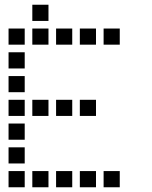

<svg xmlns="http://www.w3.org/2000/svg" viewBox="-20 -804 640 808"><path d="M117 -784Q116 -784 116 -784Q116 -784 116 -783V-717Q116 -716 116 -716Q116 -716 117 -716H183Q184 -716 184 -716Q184 -716 184 -717V-783Q184 -784 184 -784Q184 -784 183 -784ZM17 -684Q16 -684 16 -684Q16 -684 16 -683V-617Q16 -616 16 -616Q16 -616 17 -616H83Q84 -616 84 -616Q84 -616 84 -617V-683Q84 -684 84 -684Q84 -684 83 -684ZM117 -684Q116 -684 116 -684Q116 -684 116 -683V-617Q116 -616 116 -616Q116 -616 117 -616H183Q184 -616 184 -616Q184 -616 184 -617V-683Q184 -684 184 -684Q184 -684 183 -684ZM217 -684Q216 -684 216 -684Q216 -684 216 -683V-617Q216 -616 216 -616Q216 -616 217 -616H283Q284 -616 284 -616Q284 -616 284 -617V-683Q284 -684 284 -684Q284 -684 283 -684ZM317 -684Q316 -684 316 -684Q316 -684 316 -683V-617Q316 -616 316 -616Q316 -616 317 -616H383Q384 -616 384 -616Q384 -616 384 -617V-683Q384 -684 384 -684Q384 -684 383 -684ZM417 -684Q416 -684 416 -684Q416 -684 416 -683V-617Q416 -616 416 -616Q416 -616 417 -616H483Q484 -616 484 -616Q484 -616 484 -617V-683Q484 -684 484 -684Q484 -684 483 -684ZM17 -584Q16 -584 16 -584Q16 -584 16 -583V-517Q16 -516 16 -516Q16 -516 17 -516H83Q84 -516 84 -516Q84 -516 84 -517V-583Q84 -584 84 -584Q84 -584 83 -584ZM17 -484Q16 -484 16 -484Q16 -484 16 -483V-417Q16 -416 16 -416Q16 -416 17 -416H83Q84 -416 84 -416Q84 -416 84 -417V-483Q84 -484 84 -484Q84 -484 83 -484ZM17 -384Q16 -384 16 -384Q16 -384 16 -383V-317Q16 -316 16 -316Q16 -316 17 -316H83Q84 -316 84 -316Q84 -316 84 -317V-383Q84 -384 84 -384Q84 -384 83 -384ZM117 -384Q116 -384 116 -384Q116 -384 116 -383V-317Q116 -316 116 -316Q116 -316 117 -316H183Q184 -316 184 -316Q184 -316 184 -317V-383Q184 -384 184 -384Q184 -384 183 -384ZM217 -384Q216 -384 216 -384Q216 -384 216 -383V-317Q216 -316 216 -316Q216 -316 217 -316H283Q284 -316 284 -316Q284 -316 284 -317V-383Q284 -384 284 -384Q284 -384 283 -384ZM317 -384Q316 -384 316 -384Q316 -384 316 -383V-317Q316 -316 316 -316Q316 -316 317 -316H383Q384 -316 384 -316Q384 -316 384 -317V-383Q384 -384 384 -384Q384 -384 383 -384ZM17 -284Q16 -284 16 -284Q16 -284 16 -283V-217Q16 -216 16 -216Q16 -216 17 -216H83Q84 -216 84 -216Q84 -216 84 -217V-283Q84 -284 84 -284Q84 -284 83 -284ZM17 -184Q16 -184 16 -184Q16 -184 16 -183V-117Q16 -116 16 -116Q16 -116 17 -116H83Q84 -116 84 -116Q84 -116 84 -117V-183Q84 -184 84 -184Q84 -184 83 -184ZM17 -84Q16 -84 16 -84Q16 -84 16 -83V-17Q16 -16 16 -16Q16 -16 17 -16H83Q84 -16 84 -16Q84 -16 84 -17V-83Q84 -84 84 -84Q84 -84 83 -84ZM117 -84Q116 -84 116 -84Q116 -84 116 -83V-17Q116 -16 116 -16Q116 -16 117 -16H183Q184 -16 184 -16Q184 -16 184 -17V-83Q184 -84 184 -84Q184 -84 183 -84ZM217 -84Q216 -84 216 -84Q216 -84 216 -83V-17Q216 -16 216 -16Q216 -16 217 -16H283Q284 -16 284 -16Q284 -16 284 -17V-83Q284 -84 284 -84Q284 -84 283 -84ZM317 -84Q316 -84 316 -84Q316 -84 316 -83V-17Q316 -16 316 -16Q316 -16 317 -16H383Q384 -16 384 -16Q384 -16 384 -17V-83Q384 -84 384 -84Q384 -84 383 -84ZM417 -84Q416 -84 416 -84Q416 -84 416 -83V-17Q416 -16 416 -16Q416 -16 417 -16H483Q484 -16 484 -16Q484 -16 484 -17V-83Q484 -84 484 -84Q484 -84 483 -84Z"/></svg>

Font: Doto SemiBold
Style: Regular
Weight: 600
Monospace: yes
Version: Version 1.000